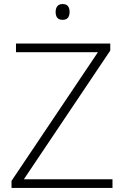

<svg xmlns="http://www.w3.org/2000/svg" viewBox="-20 -929 616 949"><path d="M536 0H37V-35L464 -671H59V-714H525V-679L98 -43H536ZM289 -909Q308 -909 316 -898.5Q324 -888 324 -870Q324 -852 316 -841.5Q308 -831 289 -831Q255 -831 255 -870Q255 -888 263.5 -898.5Q272 -909 289 -909Z"/></svg>

Font: Noto Sans Thaana ExtraLight
Style: Regular
Weight: 200
Designer: David Williams
Foundry: Google Inc.
Version: Version 3.001; ttfautohint (v1.8.4.7-5d5b)